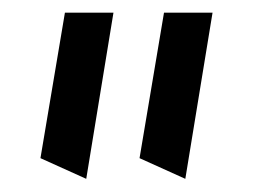

<svg xmlns="http://www.w3.org/2000/svg" viewBox="-20 -841 394 299"><path d="M268.6 -562.5 197.3 -594.7 235.4 -821.3H311ZM114.3 -562.5 43 -594.7 81.1 -821.3H156.7Z"/></svg>

Font: Pinar DS1 Bold
Style: Regular
Weight: 700
Designer: Amin Abedi
Version: Version 3.000